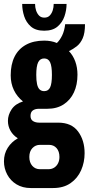

<svg xmlns="http://www.w3.org/2000/svg" viewBox="-23 -745 449 969"><path d="M132 204Q91 204 60.5 185.5Q30 167 13.5 136Q-3 105 -3 69Q-3 31 16 1Q35 -29 67 -47Q43 -62 30 -85Q17 -108 17 -135Q17 -165 35.5 -193Q54 -221 93 -233Q63 -257 47 -290.5Q31 -324 31 -365Q31 -420 50.5 -459Q70 -498 108 -519Q146 -540 200 -540Q218 -540 234 -537Q250 -534 264 -528Q279 -542 290.5 -565.5Q302 -589 306 -623H406Q406 -578 394.5 -552Q383 -526 364.5 -511.5Q346 -497 325 -487Q346 -465 357 -434.5Q368 -404 368 -368Q368 -317 350 -278.5Q332 -240 298 -218Q264 -196 216 -196H174Q154 -196 142.5 -187.5Q131 -179 131 -160Q131 -142 143.5 -134Q156 -126 175 -126H271Q338 -126 371 -81.5Q404 -37 404 28Q404 74 386.5 114Q369 154 333.5 179Q298 204 245 204ZM179 109H221Q238 109 250.5 101Q263 93 270 79Q277 65 277 47Q277 19 262.5 2.5Q248 -14 224 -14H179Q156 -14 140.5 2.5Q125 19 125 47Q125 75 140 92Q155 109 179 109ZM200 -285Q221 -285 230 -304Q239 -323 239 -367Q239 -411 230 -430.5Q221 -450 200 -450Q179 -450 169.5 -430.5Q160 -411 160 -367Q160 -339 164 -320.5Q168 -302 177 -293.5Q186 -285 200 -285ZM200 -590Q157 -590 133 -611Q109 -632 99 -663Q89 -694 89 -725H154Q154 -708 159 -692.5Q164 -677 174 -666.5Q184 -656 201 -656Q218 -656 228 -666.5Q238 -677 243 -692.5Q248 -708 248 -725H313Q313 -694 302.5 -663Q292 -632 267.5 -611Q243 -590 200 -590Z"/></svg>

Font: Archivo ExtraCondensed ExtraBold
Style: Regular
Weight: 800
Width: 2
Designer: Hector Gatti
Foundry: Omnibus-Type
Version: Version 2.001